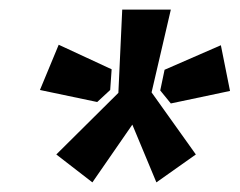

<svg xmlns="http://www.w3.org/2000/svg" viewBox="-20 -712 498 399"><path d="M335 -692 295 -520 387 -391 305 -333 255 -453 172 -333 97 -391 226 -519 234 -692ZM102 -619 212 -568 209 -525 182 -500 63 -525ZM439 -618 458 -523 335 -497 313 -524 322 -567Z"/></svg>

Font: Exo 2 ExtraBold
Style: Italic
Weight: 800
Italic angle: -8°
Designer: Natanael Gama
Foundry: Natanael Gama
Version: Version 2.010